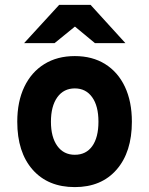

<svg xmlns="http://www.w3.org/2000/svg" viewBox="-20 -752 609 784"><path d="M285.5 12Q176 12 113.2 -59.2Q50.5 -130.5 50.5 -255Q50.5 -337 79.2 -397.2Q108 -457.5 160.8 -490.2Q213.5 -523 285.5 -523Q357 -523 409.2 -490.5Q461.5 -458 490 -397.8Q518.5 -337.5 518.5 -255Q518.5 -131 456.2 -59.5Q394 12 285.5 12ZM285.5 -120Q331.5 -120 356.8 -155.5Q382 -191 382 -255Q382 -319.5 356.2 -355.2Q330.5 -391 285.5 -391Q240 -391 214 -354.8Q188 -318.5 188 -255Q188 -192 214 -156Q240 -120 285.5 -120ZM78.5 -576 221.5 -732H350L492 -576H367.5L286 -643.5L203 -576Z"/></svg>

Font: Overpass ExtraBold
Style: Regular
Weight: 800
Designer: Delve Withrington, Dave Bailey, Thomas Jockin
Foundry: Delve Fonts LLC
Version: Version 4.000; ttfautohint (v1.8.3)